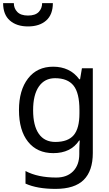

<svg xmlns="http://www.w3.org/2000/svg" viewBox="-67 -975 702 1235"><path d="M275 -546Q328 -546 370.5 -526Q413 -506 443 -465H448L460 -536H530V9Q530 124 471.5 182Q413 240 290 240Q172 240 97 206V125Q176 167 295 167Q364 167 403.5 126.5Q443 86 443 16V-5Q443 -17 444 -39.5Q445 -62 446 -71H442Q388 10 276 10Q172 10 113.5 -63Q55 -136 55 -267Q55 -395 113.5 -470.5Q172 -546 275 -546ZM287 -472Q220 -472 183 -418.5Q146 -365 146 -266Q146 -167 182.5 -114.5Q219 -62 289 -62Q370 -62 407 -105.5Q444 -149 444 -246V-267Q444 -377 406 -424.5Q368 -472 287 -472ZM113 -805Q40 -805 -3.5 -843Q-47 -881 -47 -955H22Q22 -921 44.5 -898Q67 -875 113 -875Q160 -875 182 -898Q204 -921 204 -955H273Q273 -881 230 -843Q187 -805 113 -805Z"/></svg>

Font: Noto Sans Tifinagh Ghat
Style: Regular
Weight: 400
Designer: JamraPatel
Foundry: JamraPatel LLC
Version: Version 2.006; ttfautohint (v1.8.4.7-5d5b)